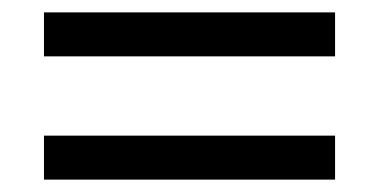

<svg xmlns="http://www.w3.org/2000/svg" viewBox="-20 -433 612 310"><path d="M51 -342H521V-413H51ZM51 -143H521V-214H51Z"/></svg>

Font: Noto Sans Math
Style: Regular
Weight: 400
Designer: Monotype Design Team, Delve Withrington, Jeff Kellem
Foundry: Monotype Imaging Inc., Delve Fonts LLC
Version: Version 3.000